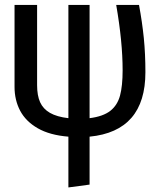

<svg xmlns="http://www.w3.org/2000/svg" viewBox="-20 -561 655 799"><path d="M352.8 -69.2Q409.2 -76.4 439 -99.7Q468.7 -123.1 479.5 -163.3Q490.3 -203.6 490.3 -268.7Q490.3 -386.7 463.6 -540.5H558.5Q571.8 -468.7 578.5 -402.6Q585.1 -336.4 585.1 -260.5Q585.1 -14.9 352.8 7.7V207.2L264.6 219V7.7Q187.2 1.5 137.2 -27.2Q87.2 -55.9 63.8 -100.3Q40.5 -144.6 40.5 -199.5V-540.5H134.4V-206.2Q134.4 -163.6 146.9 -135.6Q159.5 -107.7 187.9 -91.3Q216.4 -74.9 264.6 -69.2V-540.5H352.8Z"/></svg>

Font: Fira Code Fixed Retina
Style: Regular
Weight: 450
Monospace: yes
Designer: Carrois Corporate, Edenspiekermann AG, Nikita Prokopov
Foundry: Carrois Corporate, Edenspiekermann AG, Nikita Prokopov
Version: Version 5.002